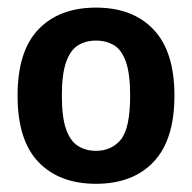

<svg xmlns="http://www.w3.org/2000/svg" viewBox="-20 -768 492 492"><path d="M226 -297Q132 -297 78.5 -352.8Q25 -408.5 25 -523Q25 -637 78.5 -692.8Q132 -748.5 226 -748.5Q320.5 -748.5 373.8 -692Q427 -635.5 427 -523Q427 -410 373.8 -353.5Q320.5 -297 226 -297ZM226 -381.5Q266 -381.5 289.8 -410.5Q313.5 -439.5 313.5 -523Q313.5 -578.5 302.8 -609.2Q292 -640 272.2 -652Q252.5 -664 226 -664Q200 -664 180.2 -652Q160.5 -640 149.5 -609.2Q138.5 -578.5 138.5 -523Q138.5 -467 149.5 -436.5Q160.5 -406 180.2 -393.8Q200 -381.5 226 -381.5Z"/></svg>

Font: Encode Sans Semi Condensed SemiBold
Style: Regular
Weight: 600
Width: 4
Designer: Multiple Designers
Foundry: Impallari Type
Version: Version 3.000; ttfautohint (v1.8.3) -l 8 -r 50 -G 200 -x 14 